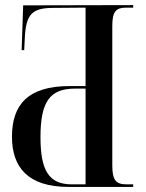

<svg xmlns="http://www.w3.org/2000/svg" viewBox="-20 -734 575 754"><path d="M249 0H503V-10H477C435 -10 421 -27 421 -84V-632C421 -690 436 -704 476 -704H503V-714L71 -713L65 -537H75L78 -596C84 -679 108 -703 189 -703L316 -704V-396H253C90 -396 27 -323 27 -197C27 -77 90 0 249 0ZM262 -10C170 -10 139 -67 139 -196C139 -336 177 -386 274 -386H316V-10Z"/></svg>

Font: Noto Serif Display Condensed Medium
Style: Regular
Weight: 500
Width: 3
Designer: Monotype Design Team
Foundry: Monotype Imaging Inc.
Version: Version 2.009